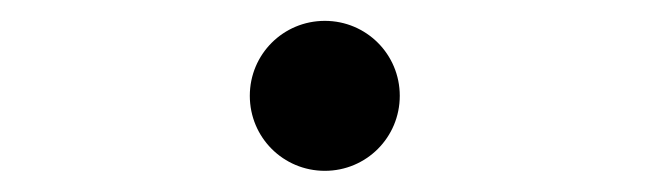

<svg xmlns="http://www.w3.org/2000/svg" viewBox="-20 -439 626 185"><path d="M293 -274.4C333 -274.4 365.2 -306.6 365.2 -346.7C365.2 -386.7 333 -418.9 293 -418.9C252.9 -418.9 220.7 -386.7 220.7 -346.7C220.7 -306.6 252.9 -274.4 293 -274.4Z"/></svg>

Font: Cascadia Code PL
Style: Regular
Weight: 400
Monospace: yes
Designer: Aaron Bell
Foundry: Saja Typeworks
Version: Version 2404.023